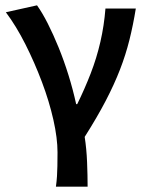

<svg xmlns="http://www.w3.org/2000/svg" viewBox="-20 -523 549 721"><path d="M190 178Q193 156 194 138.5Q195 121 195.5 100.5Q196 80 196 49Q196 -4 180.5 -73Q165 -142 137.5 -215Q110 -288 75.5 -356.5Q41 -425 2 -477L119 -503Q139 -475 159.5 -434.5Q180 -394 200 -345Q220 -296 237 -241.5Q254 -187 266 -132H270Q298 -189 320.5 -247Q343 -305 357 -366Q371 -427 376 -491H490Q480 -429 466 -373Q452 -317 430.5 -261.5Q409 -206 377 -144.5Q345 -83 298 -9Q305 36 307 86Q309 136 309 178Z"/></svg>

Font: Source Sans 3 SemiBold
Style: Regular
Weight: 600
Designer: Paul D. Hunt
Foundry: Adobe
Version: Version 3.046;hotconv 1.0.118;makeotfexe 2.5.65603